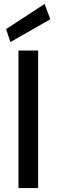

<svg xmlns="http://www.w3.org/2000/svg" viewBox="-20 -957 288 977"><path d="M74 0V-700H174V0ZM33 -743 11 -809 207 -937 236 -859Z"/></svg>

Font: DM Sans 12pt Medium
Style: Regular
Weight: 500
Version: Version 4.004;gftools[0.9.30]